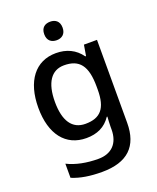

<svg xmlns="http://www.w3.org/2000/svg" viewBox="-175 -846 970 1188"><g transform="rotate(-20 310.0 -252.0)"><path d="M303 -744C269 -744 242 -727 242 -683C242 -640 269 -622 303 -622C335 -622 363 -640 363 -683C363 -727 335 -744 303 -744ZM269 -549C133 -549 52 -442 52 -268C52 -93 133 10 269 10C339 10 394 -15 431 -71H435C434 -57 432 -22 432 -5V13C432 104 381 156 294 156C217 156 147 142 91 114V207C146 230 210 240 288 240C456 240 537 161 537 7V-539H451L439 -468H434C395 -523 338 -549 269 -549ZM291 -461C391 -461 436 -406 436 -268V-248C436 -125 392 -75 293 -75C206 -75 161 -142 161 -267C161 -393 207 -461 291 -461Z"/></g></svg>

Font: Noto Sans Hanifi Rohingya Medium
Style: Regular
Weight: 500
Designer: Monotype Design Team and DaltonMaag
Foundry: Google LLC
Version: Version 2.102